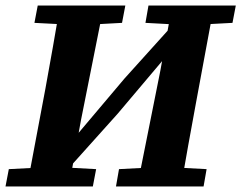

<svg xmlns="http://www.w3.org/2000/svg" viewBox="-27 -677 876 697"><path d="M-7 0 5 -63 140 -70H193L322 -63L310 0ZM71 0 138 -356Q152 -431 165 -506.5Q178 -582 191 -657H350L267 -241L223 0ZM98 -594 110 -657H428L416 -594L287 -587H234ZM394 0 405 -63 538 -70H591L723 -63L712 0ZM471 0 555 -420 598 -657H750L684 -301Q670 -226 656.5 -150.5Q643 -75 630 0ZM501 -594 512 -657H829L817 -594L685 -587H632ZM199 -40 191 -154H224L425 -392L627 -616L630 -502H601L400 -264Z"/></svg>

Font: Source Serif 4
Style: Bold Italic
Weight: 700
Italic angle: -12°
Designer: Frank Grießhammer
Foundry: Adobe Systems Incorporated
Version: Version 4.004;hotconv 1.0.116;makeotfexe 2.5.65601